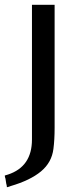

<svg xmlns="http://www.w3.org/2000/svg" viewBox="-23 -640 336 805"><path d="M6 145 5 137 3 129 0 109 -2 103 -3 96 3 94 10 92Q111 59 111 -55V-605V-612V-620H119H126H191H198H206V-612V-605V-104Q206 -54 201 -16Q194 41 149 78.5Q104 116 22 140L14 143Z"/></svg>

Font: Loyal Sans
Style: Boldv1
Weight: 700
Version: Version 001.000